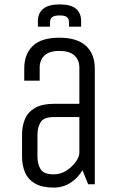

<svg xmlns="http://www.w3.org/2000/svg" viewBox="-20 -836 540 871"><path d="M380 0 354 -64Q334 -29 300 -7Q266 15 224 15Q171 15 139 -3.5Q107 -22 93.5 -54Q80 -86 80 -125V-225Q80 -265 93.5 -296.5Q107 -328 139 -346.5Q171 -365 224 -365H340V-529Q340 -564 317.5 -584.5Q295 -605 249 -605Q204 -605 182 -584.5Q160 -564 160 -529V-470H90V-525Q90 -591 129 -628Q168 -665 249 -665Q330 -665 370 -628Q410 -591 410 -525V0ZM340 -305H224Q179 -305 164.5 -282Q150 -259 150 -225V-125Q150 -91 164.5 -68Q179 -45 224 -45Q254 -45 279.5 -61Q305 -77 322 -99.5Q339 -122 340 -142ZM293 -735Q293 -751 283.5 -758.5Q274 -766 250 -766Q227 -766 217 -758.5Q207 -751 207 -735V-715H152V-741Q152 -776 176 -796Q200 -816 250 -816Q302 -816 325 -796Q348 -776 348 -741V-715H293Z"/></svg>

Font: Unica One
Style: Regular
Weight: 400
Designer: Eduardo Rodriguez Tunni
Foundry: Eduardo Rodriguez Tunni
Version: Version 2.000; ttfautohint (v1.8.4.7-5d5b);gftools[0.9.23]